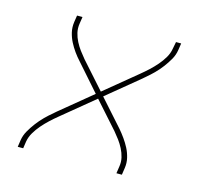

<svg xmlns="http://www.w3.org/2000/svg" viewBox="-83 -623 766 716"><g transform="rotate(15 300.0 -265.0)"><path d="M43 0 47 -27Q50 -46 60 -63.5Q70 -81 82.5 -97.5Q95 -114 109.5 -128.5Q124 -143 140 -156L141 -157Q143 -159 145 -160.5Q147 -162 149 -164L273 -266L184 -367Q171 -381 160 -396.5Q149 -412 140.5 -428.5Q132 -445 127.5 -464Q123 -483 126 -504L130 -530H151L147 -504Q144 -485 148 -468Q152 -451 160 -435.5Q168 -420 178 -406.5Q188 -393 199 -380L289 -279L413 -381Q429 -394 443.5 -407.5Q458 -421 471 -436Q484 -451 494 -468Q504 -485 507 -504L512 -530H532L528 -504Q525 -484 515 -466.5Q505 -449 492.5 -432.5Q480 -416 465.5 -401.5Q451 -387 435 -374V-373H434Q432 -371 430 -369.5Q428 -368 426 -366L302 -264L392 -163Q404 -149 415 -133.5Q426 -118 434.5 -101.5Q443 -85 447.5 -66Q452 -47 449 -27L445 0H424L428 -27Q431 -45 427 -62Q423 -79 415 -94.5Q407 -110 397 -123.5Q387 -137 376 -150L286 -251L162 -149Q146 -136 131.5 -122.5Q117 -109 104 -94Q91 -79 81 -62Q71 -45 68 -27L64 0Z"/></g></svg>

Font: Iosevka Curly Thin Extended
Style: Italic
Weight: 100
Width: 7
Italic angle: -9°
Monospace: yes
Designer: Belleve Invis
Foundry: Belleve Invis
Version: Version 11.1.0; ttfautohint (v1.8.3)